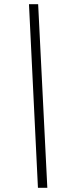

<svg xmlns="http://www.w3.org/2000/svg" viewBox="-20 -780 328 921"><path d="M162 121H207L163 -760H119Z"/></svg>

Font: Noto Serif Tamil Light
Style: Italic
Weight: 300
Italic angle: -12°
Designer: Indian Type Foundry, Tom Grace, and the Monotype Design Team
Foundry: Monotype Imaging Inc.
Version: Version 2.003